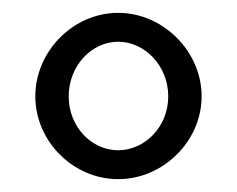

<svg xmlns="http://www.w3.org/2000/svg" viewBox="-20 -659 369 299"><path d="M35 -509C35 -439 94 -380 164 -380C234 -380 294 -439 294 -509C294 -579 234 -639 164 -639C94 -639 35 -579 35 -509ZM87 -509C87 -557 123 -594 164 -594C205 -594 242 -557 242 -509C242 -461 205 -425 164 -425C123 -425 87 -461 87 -509Z"/></svg>

Font: erewhon
Style: Regular
Weight: 400
Version: Version 1.0.0